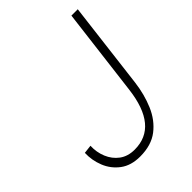

<svg xmlns="http://www.w3.org/2000/svg" viewBox="-205 -804 919 919"><g transform="rotate(-45 254.5 -345.0)"><path d="M24 -190 67 -195Q65 -153 80.5 -115.5Q96 -78 127 -55Q158 -32 204 -32Q361 -32 388 -254L443 -700H486L432 -258Q423 -186 397 -125Q371 -64 323 -27Q275 10 199 10Q138 10 98.5 -19.5Q59 -49 40.5 -95Q22 -141 24 -190Z"/></g></svg>

Font: Haskoy ExtraLight
Style: Italic
Weight: 200
Designer: Ertekin Erdin
Foundry: Ertekin Erdin
Version: Version 2.000; ttfautohint (v1.8.4.7-5d5b)